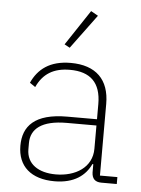

<svg xmlns="http://www.w3.org/2000/svg" viewBox="-54 -801 630 856"><g transform="rotate(5 261.0 -373.0)"><path d="M351 -740 319 -758 214 -600 238 -587ZM500 0V-31H422V-352C422 -460 362 -520 249 -520C155 -520 103 -478 75 -416L100 -399C128 -460 175 -489 248 -489C339 -489 387 -444 387 -348V-280H254C108 -280 57 -220 57 -133C57 -41 117 12 222 12C310 12 360 -27 384 -79H388V-42C389 -15 402 0 431 0ZM225 -19C148 -19 94 -54 94 -120V-148C94 -211 142 -252 254 -252H387V-148C387 -64 313 -19 225 -19Z"/></g></svg>

Font: IBM Plex Devanagari ExtraLight
Style: Regular
Weight: 200
Designer: Mike Abbink, Paul van der Laan, Pieter van Rosmalen, Erin McLaughlin
Foundry: Bold Monday
Version: Version 1.0